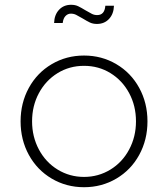

<svg xmlns="http://www.w3.org/2000/svg" viewBox="-20 -770 702 802"><path d="M66 -263Q66 -340 100.5 -403Q135 -466 196 -502Q257 -538 331 -538Q405 -538 466 -502Q527 -466 561.5 -403Q596 -340 596 -263Q596 -186 561.5 -123Q527 -60 466 -24Q405 12 331 12Q257 12 196 -24Q135 -60 100.5 -123Q66 -186 66 -263ZM331 -31Q391 -31 441 -61.5Q491 -92 519.5 -145.5Q548 -199 548 -263Q548 -328 519.5 -381Q491 -434 441.5 -464.5Q392 -495 331 -495Q270 -495 220.5 -464.5Q171 -434 142.5 -381Q114 -328 114 -263Q114 -199 142.5 -145.5Q171 -92 221 -61.5Q271 -31 331 -31ZM325 -693Q308 -703 298 -708Q288 -713 276 -713Q263 -713 253.5 -703Q244 -693 242 -674H206Q207 -708 226.5 -729Q246 -750 277 -750Q294 -750 306.5 -744Q319 -738 337 -727Q354 -717 364 -712Q374 -707 386 -707Q417 -707 420 -746H456Q455 -712 435.5 -691Q416 -670 385 -670Q368 -670 355.5 -676Q343 -682 325 -693Z"/></svg>

Font: Eudoxus Sans ExtraLight
Style: Regular
Weight: 200
Designer: Stijn de Vries
Foundry: tokotype
Version: Version 2.005